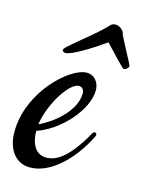

<svg xmlns="http://www.w3.org/2000/svg" viewBox="-131 -651 550 726"><g transform="rotate(15 144.0 -288.0)"><path d="M266 -162C267 -164 268 -167 268 -169C268 -174 264 -177 260 -177C257 -177 254 -174 251 -169C195 -70 150 -37 107 -37C64 -37 45 -77 45 -125C132 -154 223 -253 223 -332C223 -358 206 -387 173 -387C108 -387 -34 -258 -34 -100C-34 -36 -2 15 57 15C138 15 219 -66 266 -162ZM157 -331C171 -331 178 -320 178 -307C178 -243 110 -181 46 -151C58 -233 120 -331 157 -331ZM321 -456C313 -474 296 -502 267 -560C265 -579 244 -591 232 -591C216 -591 212 -583 203 -574C157 -528 122 -506 69 -457C65 -453 63 -450 63 -446C63 -442 67 -438 75 -438C102 -438 184 -492 222 -519C315 -420 302 -437 305 -437C311 -437 322 -445 322 -453C322 -454 321 -455 321 -456Z"/></g></svg>

Font: Mervale Script
Style: Regular
Weight: 400
Designer: Astigmatic (AOETI)
Foundry: Astigmatic (AOETI)
Version: Version 1.000